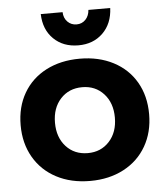

<svg xmlns="http://www.w3.org/2000/svg" viewBox="-54 -805 740 859"><g transform="rotate(-5 316.5 -375.5)"><path d="M605 -269Q605 -188 569 -125.5Q533 -63 467.5 -28.5Q402 6 317 6Q231 6 165.5 -28.5Q100 -63 64 -125.5Q28 -188 28 -269Q28 -351 64 -413Q100 -475 165.5 -509Q231 -543 317 -543Q402 -543 467.5 -509Q533 -475 569 -413Q605 -351 605 -269ZM182 -267Q182 -201 219.5 -160Q257 -119 317 -119Q376 -119 413.5 -160Q451 -201 451 -267Q451 -333 413.5 -374Q376 -415 317 -415Q257 -415 219.5 -374Q182 -333 182 -267ZM317 -697Q341 -697 357 -713.5Q373 -730 375 -757H473Q470 -687 427 -645Q384 -603 317 -603Q249 -603 206 -645Q163 -687 161 -757H259Q260 -730 276.5 -713.5Q293 -697 317 -697Z"/></g></svg>

Font: Gontserrat SemiBold
Style: Regular
Weight: 600
Designer: Julieta Ulanovsky
Foundry: Julieta Ulanovsky
Version: Version 6.001